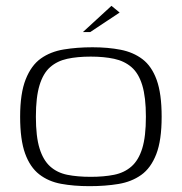

<svg xmlns="http://www.w3.org/2000/svg" viewBox="-20 -631 623 658"><path d="M287 7Q233 7 189.5 -1Q146 -9 114.5 -33.5Q83 -58 66 -105Q49 -152 49 -231Q49 -311 68 -359Q87 -407 120 -430.5Q153 -454 198.5 -461.5Q244 -469 297 -469Q350 -469 393.5 -460.5Q437 -452 468.5 -428Q500 -404 517 -357Q534 -310 534 -231Q534 -150 515.5 -102.5Q497 -55 464 -31.5Q431 -8 386 -0.5Q341 7 287 7ZM291 -25Q336 -25 371 -32Q406 -39 430.5 -60.5Q455 -82 467.5 -122.5Q480 -163 480 -231Q480 -298 467.5 -339Q455 -380 430.5 -401Q406 -422 371 -429.5Q336 -437 291 -437Q245 -437 210.5 -429.5Q176 -422 152 -401Q128 -380 115.5 -339Q103 -298 103 -231Q103 -163 115.5 -122.5Q128 -82 152 -60.5Q176 -39 210.5 -32Q245 -25 291 -25ZM264 -521 362 -611 390 -588 289 -521Z"/></svg>

Font: Genos Light
Style: Regular
Weight: 300
Designer: Robert E. Leuschke
Foundry: Robert E. Leuschke
Version: Version 1.010